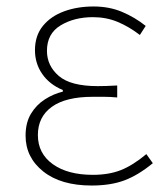

<svg xmlns="http://www.w3.org/2000/svg" viewBox="-20 -560 514 593"><path d="M263 13Q168 13 113.5 -30.5Q59 -74 59 -141Q59 -181 75.5 -208.5Q92 -236 118.5 -253Q145 -270 174 -277V-282Q133 -299 110.5 -331.5Q88 -364 88 -405Q88 -450 112.5 -480Q137 -510 178 -525Q219 -540 269 -540Q317 -540 356.5 -523.5Q396 -507 430 -480L412 -452Q378 -478 343 -492.5Q308 -507 267 -507Q209 -507 167 -481.5Q125 -456 125 -403Q125 -357 161.5 -325.5Q198 -294 282 -294Q297 -294 309.5 -294.5Q322 -295 342 -296V-259Q319 -261 302 -261Q285 -261 266 -261Q183 -261 140 -230Q97 -199 97 -143Q97 -86 143 -53Q189 -20 267 -20Q316 -20 353 -34.5Q390 -49 432 -84L452 -56Q407 -19 364.5 -3Q322 13 263 13Z"/></svg>

Font: Source Han Sans SC ExtraLight
Style: Regular
Weight: 250
Designer: Ryoko NISHIZUKA 西塚涼子 (kana, bopomofo & ideographs); Paul D. Hunt (Latin, Greek & Cyrillic); Sandoll Communications 산돌커뮤니
Foundry: Adobe
Version: Version 2.004;hotconv 1.0.118;makeotfexe 2.5.65603